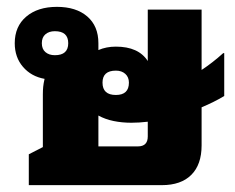

<svg xmlns="http://www.w3.org/2000/svg" viewBox="-20 -540 686 560"><path d="M64 0V-90L105 -111V-265Q105 -277 106 -287Q107 -297 110 -310Q71 -317 47 -345Q23 -373 23 -414Q23 -463 56.5 -491.5Q90 -520 146 -520Q202 -520 234.5 -492Q267 -464 267 -414V-394Q290 -404 318 -404Q384 -404 411 -362V-512H568V-336Q600 -357 631 -385H634V-260Q604 -242 568 -227V-116Q568 -60 538 -30Q508 0 452 0ZM140 -379Q179 -379 179 -414Q179 -449 140 -449Q123 -449 112.5 -440Q102 -431 102 -414Q102 -397 112.5 -388Q123 -379 140 -379ZM318 -263Q356 -263 356 -299Q356 -315 345.5 -324.5Q335 -334 318 -334Q279 -334 279 -299Q279 -263 318 -263ZM363 -182Q336 -182 311.5 -187Q287 -192 267 -203V-113H382Q411 -113 411 -142V-185Q386 -182 363 -182Z"/></svg>

Font: Noto Sans Thai Looped UI ExtraBold
Style: Regular
Weight: 800
Designer: Cadson Demak Team
Foundry: Cadson Demak Co., Ltd.
Version: Version 1.000